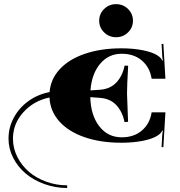

<svg xmlns="http://www.w3.org/2000/svg" viewBox="-20 -697 884 944"><path d="M491.9 -652.8Q516.2 -676.6 550.7 -676.6Q585.2 -676.6 609.5 -652.8Q633.7 -628.9 633.7 -595.3Q633.7 -561.6 609.5 -537.8Q585.2 -514 550.7 -514Q516.2 -514 491.9 -537.8Q467.7 -561.6 467.7 -595.3Q467.7 -628.9 491.9 -652.8ZM223.8 -244.3Q229 -308.6 274.3 -357.3Q319.5 -406 397.9 -432.7Q476.4 -459.4 576.9 -459.4Q634.6 -459.4 682 -450Q729.5 -440.6 754.4 -424.4Q773.6 -411.7 777.5 -399.5L781 -400.3Q778 -410.8 777.5 -424.8L774.5 -480.8L783.2 -481.2L793.3 -309.9H725.5L725.1 -312.5Q715.9 -366.7 677.2 -399.7Q638.5 -432.7 578.2 -432.7Q514 -432.7 472.5 -383.5Q430.9 -334.4 424.8 -252.6L471.2 -255.7Q521.4 -259.2 551.8 -291.1Q582.2 -323 592.7 -374.6L610.1 -373.7Q604.5 -276.7 604.5 -237.3L609.7 -97.9L592.2 -97Q581.7 -148.6 551.6 -180.5Q521.4 -212.4 471.2 -215.9L424 -219.4Q426.1 -130.2 468.3 -76Q510.5 -21.9 578.2 -21.9Q638.5 -21.9 677.2 -54.9Q715.9 -87.8 725.1 -142L725.5 -144.7H793.3L783.2 26.7L774.5 26.2L777.5 -29.7Q778 -43.7 781 -54.2L777.5 -55.1Q773.6 -42.8 754.4 -30.2Q729.5 -14 682 -4.6Q634.6 4.8 576.9 4.8Q474.2 4.8 395.1 -22.7Q316 -50.3 271.2 -100.7Q226.4 -151.2 223.3 -217.7Q145.5 -201.5 94.6 -144.9Q43.7 -88.3 43.7 -15.3Q43.7 31.5 64.9 73.9Q86.1 116.3 121.7 147.1Q157.3 177.9 206.7 196Q256.1 214.2 310.3 214.2V227.3Q251.7 227.3 198.4 208Q145.1 188.8 106.4 156.2Q67.7 123.7 44.8 78.9Q21.9 34.1 21.9 -15.3Q21.9 -70.8 48.3 -119.3Q74.7 -167.8 120.6 -200.6Q166.5 -233.4 223.8 -244.3Z"/></svg>

Font: Wabroye
Style: Medium
Weight: 500
Designer: gluk
Foundry: gluk
Version: Version 0.14